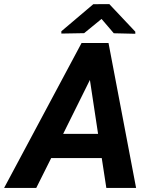

<svg xmlns="http://www.w3.org/2000/svg" viewBox="-71 -922 748 942"><path d="M428.2 -146.5H180.2L106.9 0H-50.8L329.1 -710.9H461.4L596.7 0H450.7ZM238.8 -265.1H410.2L370.1 -529.8ZM592.8 -766.6V-756.3L487.3 -758.8L427.2 -829.1L341.8 -759.3L230 -757.3V-768.6L386.7 -901.4L465.3 -901.9Z"/></svg>

Font: RobotoInd
Style: Bold Italic
Weight: 700
Italic angle: -12°
Designer: Google
Version: Version 2.001150; 2014